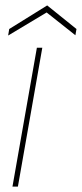

<svg xmlns="http://www.w3.org/2000/svg" viewBox="-20 -688 302 708"><path d="M26 0 116 -512H136L46 0ZM10 -557 14 -581 154 -668 262 -581 258 -558 152 -642Z"/></svg>

Font: DM Sans 12pt Thin
Style: Italic
Weight: 250
Italic angle: -10°
Version: Version 4.004;gftools[0.9.30]